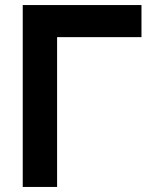

<svg xmlns="http://www.w3.org/2000/svg" viewBox="-20 -740 590 760"><path d="M206 0V-593H540V-720H70V0Z"/></svg>

Font: Manrope ExtraBold
Style: Regular
Weight: 800
Designer: Mikhail Sharanda
Foundry: Mikhail Sharanda
Version: Version 4.505